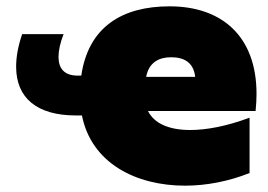

<svg xmlns="http://www.w3.org/2000/svg" viewBox="-20 -576 848 607"><path d="M220 -211H239C269 -60 410 11 565 11C633 11 704 -3 769 -29V-204C697 -177 633 -165 581 -165C514 -165 467 -186 448 -225H788C790 -244 791 -262 791 -279C791 -462 681 -556 516 -556C364 -556 259 -489 237 -337H225C184 -337 165 -359 165 -396C165 -416 170 -440 181 -468H50C37 -430 31 -396 31 -365C31 -266 97 -211 220 -211ZM597 -333H442C451 -380 484 -395 521 -395C560 -395 592 -380 597 -333Z"/></svg>

Font: Chess Sans Black
Style: Regular
Weight: 900
Designer: Wolf Bōese
Foundry: Wolf Bōese
Version: Version 7.223;Glyphs 3.3 (3306)